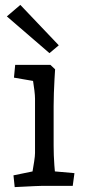

<svg xmlns="http://www.w3.org/2000/svg" viewBox="-20 -759 346 784"><path d="M40 5 35 -43 147 -66 107 -29Q109 -37 112.5 -57Q116 -77 119.5 -99.5Q123 -122 123 -134V-356Q123 -369 120.5 -389.5Q118 -410 114.5 -432Q111 -454 108 -469L147 -423L37 -442L42 -494H186L205 -476Q204 -461 202.5 -434.5Q201 -408 200 -379Q199 -350 199 -326V-164Q199 -125 202 -84Q205 -43 208 -25L171 -62L284 -52L277 0H150Q140 0 121 1Q102 2 80.5 3Q59 4 40 5ZM182 -542 8 -692 63 -739 220 -574Z"/></svg>

Font: Andada Pro
Style: Regular
Weight: 400
Designer: Carolina Giovagnoli
Foundry: Huerta Tipografica
Version: Version 3.003